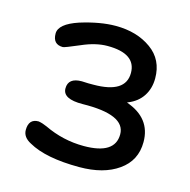

<svg xmlns="http://www.w3.org/2000/svg" viewBox="-83 -590 673 680"><g transform="rotate(15 254.0 -250.5)"><path d="M78.1 -28.3Q47.9 -43.9 47.9 -70.3Q47.9 -111.3 84 -111.3Q97.7 -109.4 115.2 -101.6Q184.6 -68.4 260.7 -68.4Q375 -68.4 375 -141.6Q375 -213.9 218.8 -210.9Q145.5 -210 145.5 -249Q145.5 -288.1 195.3 -288.1L218.8 -287.1H237.3Q355.5 -287.1 355.5 -361.3Q355.5 -432.6 251 -432.6Q208 -432.6 157.2 -410.2Q104.5 -387.7 98.6 -387.7Q61.5 -387.7 61.5 -427.7Q61.5 -462.9 131.8 -486.3Q204.1 -508.8 260.7 -508.8Q338.9 -508.8 391.6 -470.7Q443.4 -433.6 443.4 -365.2Q443.4 -328.1 425.3 -300.3Q407.2 -272.5 373 -258.8L369.1 -256.8Q461.9 -224.6 461.9 -136.7Q461.9 -68.4 407.2 -30.3Q353.5 7.8 264.6 7.8Q141.6 7.8 78.1 -28.3Z"/></g></svg>

Font: jf-openhuninn-2.0
Style: Regular
Weight: 400
Designer: [Kosugi Maru]
Designed by MOTOYA      

[Varela Round]
Joe Prince (Latin component); Avraham Cornfeld (Hebrew component)
Foundry: justfont CO.,LTD.
Version: 2.0